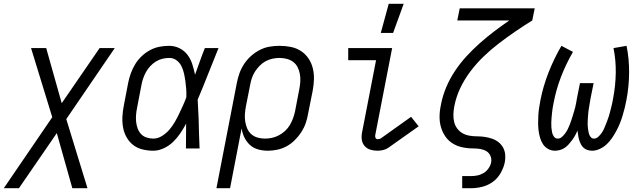

<svg xmlns="http://www.w3.org/2000/svg" viewBox="-70 -784 3390 1014"><path d="M392 210H312L230 -81L30 210H-50L206 -165L94 -530H174L256 -239L456 -530H536L280 -155Z M740 12Q710 12 682 5Q654 -2 633 -18.5Q612 -35 598.5 -59Q585 -83 580 -110.5Q575 -138 576.5 -167.5Q578 -197 584 -227L607 -347Q612 -372 621 -397Q630 -422 644 -445Q658 -468 678 -487Q698 -506 722 -519Q746 -532 772 -537Q798 -542 823 -542Q853 -542 878.5 -529Q904 -516 920.5 -494Q937 -472 945.5 -445Q954 -418 960 -390L961 -392Q974 -427 986 -461.5Q998 -496 1012 -530H1084Q1056 -462 1029.5 -394Q1003 -326 974 -258Q976 -233 976.5 -208Q977 -183 979 -158Q980 -118 981 -78.5Q982 -39 984 0H912Q912 -33 912.5 -65.5Q913 -98 913 -131Q899 -105 882.5 -80.5Q866 -56 844.5 -35Q823 -14 795 -1Q767 12 740 12ZM740 -52Q763 -52 785 -65.5Q807 -79 823.5 -98Q840 -117 852.5 -138.5Q865 -160 875.5 -182Q886 -204 896 -226Q906 -248 914 -270Q915 -292 913.5 -313.5Q912 -335 909 -356Q906 -377 901.5 -397Q897 -417 888 -435Q879 -453 862.5 -465.5Q846 -478 824 -478Q806 -478 787.5 -473.5Q769 -469 753 -459Q737 -449 723.5 -434.5Q710 -420 701 -403.5Q692 -387 686 -369.5Q680 -352 677 -335L654 -215Q650 -196 648.5 -177Q647 -158 649 -140Q651 -122 657 -105.5Q663 -89 674.5 -76.5Q686 -64 703.5 -58Q721 -52 740 -52Z M1073 210 1181 -347Q1186 -373 1195 -398Q1204 -423 1219.5 -446.5Q1235 -470 1256.5 -489Q1278 -508 1302.5 -520.5Q1327 -533 1353.5 -537.5Q1380 -542 1406 -542Q1437 -542 1466.5 -536Q1496 -530 1519.5 -514.5Q1543 -499 1559 -475.5Q1575 -452 1582 -423.5Q1589 -395 1588 -364.5Q1587 -334 1581 -303L1557 -183Q1553 -158 1544.5 -133.5Q1536 -109 1521.5 -86.5Q1507 -64 1487.5 -44.5Q1468 -25 1444.5 -12Q1421 1 1395 6.5Q1369 12 1345 12Q1318 12 1293 5Q1268 -2 1250 -18.5Q1232 -35 1221 -57.5Q1210 -80 1206 -106L1145 210ZM1330 -52Q1348 -52 1366.5 -56Q1385 -60 1403 -69.5Q1421 -79 1436 -93Q1451 -107 1461 -124Q1471 -141 1477.5 -159Q1484 -177 1488 -195L1511 -315Q1515 -335 1516 -355Q1517 -375 1513.5 -394Q1510 -413 1501.5 -429.5Q1493 -446 1478.5 -457Q1464 -468 1445 -473Q1426 -478 1406 -478Q1388 -478 1369 -474Q1350 -470 1332.5 -460.5Q1315 -451 1301 -436.5Q1287 -422 1276.5 -405.5Q1266 -389 1260 -371Q1254 -353 1251 -335L1229 -224Q1225 -203 1223.5 -182.5Q1222 -162 1225 -142.5Q1228 -123 1235.5 -105.5Q1243 -88 1257 -75.5Q1271 -63 1290 -57.5Q1309 -52 1330 -52Z M1924 12Q1904 12 1886 6.5Q1868 1 1856 -12.5Q1844 -26 1841 -45Q1838 -64 1842 -84L1916 -466H1769V-530H2001L1912 -72Q1910 -64 1913 -56.5Q1916 -49 1924 -49Q1928 -49 1933 -50Q1938 -51 1941 -53L2101 -167L2141 -117L1980 -3Q1968 5 1953 8.5Q1938 12 1924 12Z M1941 -610 1983 -764H2062L2006 -610Z M2371 210V146H2418Q2434 146 2451.5 142.5Q2469 139 2484.5 129.5Q2500 120 2510.5 104.5Q2521 89 2524 73Q2527 55 2520 39Q2513 23 2499 14.5Q2485 6 2467.5 3Q2450 0 2432 0Q2414 0 2396.5 -2Q2379 -4 2362 -8.5Q2345 -13 2330 -21Q2315 -29 2303 -39.5Q2291 -50 2281.5 -64Q2272 -78 2265.5 -93.5Q2259 -109 2255.5 -125.5Q2252 -142 2251.5 -160Q2251 -178 2253 -196Q2255 -214 2259 -232V-233Q2268 -279 2286.5 -323Q2305 -367 2332 -408Q2359 -449 2392.5 -485.5Q2426 -522 2463 -555Q2500 -588 2539.5 -618Q2579 -648 2620 -676H2345L2358 -740H2754L2741 -676Q2696 -648 2652 -618Q2608 -588 2565.5 -555.5Q2523 -523 2484.5 -486Q2446 -449 2414 -406.5Q2382 -364 2360 -317Q2338 -270 2329 -221Q2325 -200 2324.5 -179.5Q2324 -159 2328.5 -140Q2333 -121 2344.5 -105.5Q2356 -90 2372.5 -80.5Q2389 -71 2409 -67.5Q2429 -64 2449.5 -64Q2470 -64 2490 -61Q2510 -58 2529 -51.5Q2548 -45 2563 -33Q2578 -21 2587 -4.5Q2596 12 2598 32Q2600 52 2596 73Q2590 102 2574 130Q2558 158 2532.5 176.5Q2507 195 2477 202.5Q2447 210 2418 210Z M3057 12Q3044 12 3032 8Q3020 4 3011.5 -4Q3003 -12 2997.5 -23Q2992 -34 2988.5 -45.5Q2985 -57 2983.5 -69Q2982 -81 2980 -94Q2974 -81 2967.5 -69Q2961 -57 2952.5 -45.5Q2944 -34 2934.5 -23Q2925 -12 2913.5 -4Q2902 4 2888 8Q2874 12 2861 12Q2841 12 2824.5 2.5Q2808 -7 2798 -22Q2788 -37 2782.5 -55.5Q2777 -74 2774.5 -93.5Q2772 -113 2772 -133Q2772 -153 2773 -173Q2774 -193 2777 -213Q2780 -233 2784 -254Q2798 -327 2826.5 -400Q2855 -473 2895 -542L2956 -510Q2919 -446 2893 -378.5Q2867 -311 2854 -242Q2851 -229 2849 -215.5Q2847 -202 2845.5 -189Q2844 -176 2843 -163Q2842 -150 2841.5 -137Q2841 -124 2842 -111Q2843 -98 2845.5 -85.5Q2848 -73 2855.5 -62.5Q2863 -52 2876 -52Q2888 -52 2898 -61Q2908 -70 2915.5 -80.5Q2923 -91 2928.5 -102Q2934 -113 2938.5 -124.5Q2943 -136 2947 -148Q2951 -160 2954.5 -171.5Q2958 -183 2961.5 -194.5Q2965 -206 2968 -218Q2971 -230 2973 -241.5Q2975 -253 2977 -265L2993 -345H3065L3049 -265Q3047 -253 3045 -241.5Q3043 -230 3041 -218Q3039 -206 3037.5 -194.5Q3036 -183 3035.5 -171.5Q3035 -160 3034 -148.5Q3033 -137 3033.5 -125.5Q3034 -114 3035.5 -102.5Q3037 -91 3039.5 -80.5Q3042 -70 3049 -61Q3056 -52 3067 -52Q3079 -52 3089 -61Q3099 -70 3106.5 -80.5Q3114 -91 3119 -102Q3124 -113 3128.5 -124.5Q3133 -136 3137.5 -147.5Q3142 -159 3145.5 -170.5Q3149 -182 3152 -193.5Q3155 -205 3158 -217Q3161 -229 3163.5 -240.5Q3166 -252 3168 -264Q3181 -332 3182 -399.5Q3183 -467 3170 -530L3239 -542Q3253 -473 3252.5 -400Q3252 -327 3238 -254Q3234 -233 3229 -213Q3224 -193 3218 -173Q3212 -153 3204 -133Q3196 -113 3185.5 -93.5Q3175 -74 3162.5 -55.5Q3150 -37 3134 -22Q3118 -7 3097.5 2.5Q3077 12 3057 12Z"/></svg>

Font: Lode
Style: Italic
Weight: 400
Italic angle: -11°
Monospace: yes
Designer: Belleve Invis
Foundry: Belleve Invis
Version: Version 29.2.0; ttfautohint (v1.8.3)